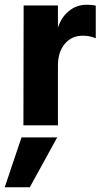

<svg xmlns="http://www.w3.org/2000/svg" viewBox="-40 -530 430 812"><path d="M86 262H-20L51 51H202ZM205 0H59L60 -507H205V-413Q219 -457 251.5 -483.5Q284 -510 327 -510Q351 -510 365 -506V-368Q341 -379 310 -379Q263 -379 234 -344.5Q205 -310 205 -253Z"/></svg>

Font: Hind Siliguri
Style: Bold
Weight: 700
Designer: Jyotish Sonowal
Foundry: Indian Type Foundry
Version: Version 1.001;PS 1.0;hotconv 1.0.86;makeotf.lib2.5.63406; tt